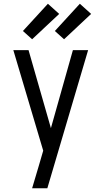

<svg xmlns="http://www.w3.org/2000/svg" viewBox="-20 -1002 540 1022"><path d="M151 0Q160 -30 169 -60.5Q178 -91 187 -121L210 -200L51 -735H132L251 -320L368 -735H449L232 0ZM321 -793 272 -837 405 -982 465 -928ZM151 -793 102 -837 235 -982 295 -928Z"/></svg>

Font: Zed Mono
Style: Regular
Weight: 400
Monospace: yes
Designer: Belleve Invis
Foundry: Belleve Invis
Version: Version 1.0.0; ttfautohint (v1.8.4)